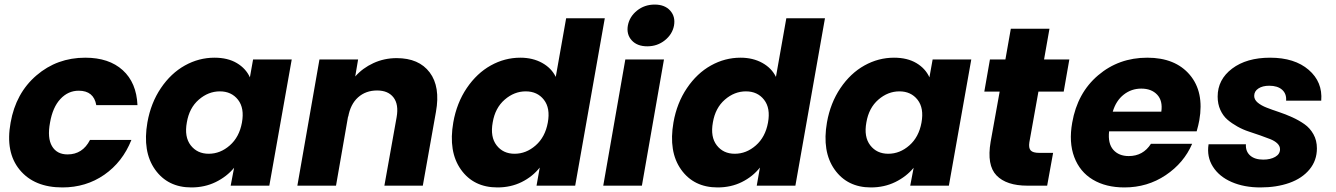

<svg xmlns="http://www.w3.org/2000/svg" viewBox="-20 -821 5908 849"><path d="M26.9 -278.8Q49.8 -409.2 141.1 -487.5Q232.4 -565.9 356.9 -565.9Q461.9 -565.9 522.7 -510.7Q583.5 -455.6 587.9 -356H405.8Q394.5 -419.9 328.1 -419.9Q281.2 -419.9 247.1 -383.3Q212.9 -346.7 201.2 -278.8Q188.5 -210.9 210 -174.6Q231.4 -138.2 278.8 -138.2Q345.2 -138.2 377.9 -202.1H561Q522 -104.5 441.2 -48.3Q360.4 7.8 255.9 7.8Q131.3 7.8 67.1 -70.1Q2.9 -147.9 26.9 -278.8Z M631.8 -279.8Q647 -365.7 691.4 -431.4Q735.8 -497.1 797.6 -531.5Q859.4 -565.9 928.2 -565.9Q987.3 -565.9 1027.3 -542Q1067.4 -518.1 1085 -479L1099.1 -558.1H1270L1170.9 0H1000L1015.1 -79.1Q982.9 -40 934.1 -16.1Q885.3 7.8 826.2 7.8Q721.7 7.8 665.5 -71.5Q609.4 -150.9 631.8 -279.8ZM952.1 -417Q901.4 -417 859.1 -380.4Q816.9 -343.8 806.2 -279.8Q794.4 -215.8 823.2 -178.5Q852.1 -141.1 902.8 -141.1Q954.1 -141.1 996.1 -178Q1038.1 -214.8 1049.8 -278.8Q1061.5 -342.8 1032.5 -379.9Q1003.4 -417 952.1 -417Z M1679.7 0 1733.9 -303.2Q1743.7 -359.4 1720 -390.1Q1696.3 -420.9 1647.5 -420.9Q1597.2 -420.9 1563.2 -390.4Q1529.3 -359.9 1519.5 -303.2V-308.1L1465.8 0H1294.9L1392.6 -558.1H1563.5L1550.8 -482.9Q1583.5 -520 1631.3 -542Q1679.2 -564 1733.9 -564Q1832.5 -564 1880.1 -500.7Q1927.7 -437.5 1907.7 -326.2L1849.6 0Z M1984.4 -279.8Q1999.5 -365.7 2043.9 -431.4Q2088.4 -497.1 2150.1 -531.5Q2211.9 -565.9 2280.8 -565.9Q2335.4 -565.9 2377 -543Q2418.5 -520 2437.5 -481L2483.4 -740.2H2654.3L2523.4 0H2352.5L2366.7 -80.1Q2335 -40 2286.9 -16.1Q2238.8 7.8 2179.7 7.8Q2074.2 7.8 2018.1 -71.3Q1961.9 -150.4 1984.4 -279.8ZM2304.7 -417Q2253.9 -417 2211.7 -380.4Q2169.4 -343.8 2158.7 -279.8Q2147 -215.8 2175.8 -178.5Q2204.6 -141.1 2255.4 -141.1Q2306.6 -141.1 2348.6 -178Q2390.6 -214.8 2402.3 -278.8Q2414.1 -342.8 2385 -379.9Q2356 -417 2304.7 -417Z M2647.5 0 2745.1 -558.1H2916L2818.4 0ZM2842.3 -616.2Q2797.4 -616.2 2773.4 -642.6Q2749.5 -668.9 2756.3 -708Q2763.7 -747.6 2796.9 -774.2Q2830.1 -800.8 2875 -800.8Q2919.4 -800.8 2943.4 -774.2Q2967.3 -747.6 2960.4 -708Q2953.1 -669.4 2919.9 -642.8Q2886.7 -616.2 2842.3 -616.2Z M2958 -279.8Q2973.1 -365.7 3017.6 -431.4Q3062 -497.1 3123.8 -531.5Q3185.5 -565.9 3254.4 -565.9Q3309.1 -565.9 3350.6 -543Q3392.1 -520 3411.1 -481L3457 -740.2H3627.9L3497.1 0H3326.2L3340.3 -80.1Q3308.6 -40 3260.5 -16.1Q3212.4 7.8 3153.3 7.8Q3047.9 7.8 2991.7 -71.3Q2935.5 -150.4 2958 -279.8ZM3278.3 -417Q3227.5 -417 3185.3 -380.4Q3143.1 -343.8 3132.3 -279.8Q3120.6 -215.8 3149.4 -178.5Q3178.2 -141.1 3229 -141.1Q3280.3 -141.1 3322.3 -178Q3364.3 -214.8 3376 -278.8Q3387.7 -342.8 3358.6 -379.9Q3329.6 -417 3278.3 -417Z M3636.7 -279.8Q3651.9 -365.7 3696.3 -431.4Q3740.7 -497.1 3802.5 -531.5Q3864.3 -565.9 3933.1 -565.9Q3992.2 -565.9 4032.2 -542Q4072.3 -518.1 4089.8 -479L4104 -558.1H4274.9L4175.8 0H4004.9L4020 -79.1Q3987.8 -40 3939 -16.1Q3890.1 7.8 3831.1 7.8Q3726.6 7.8 3670.4 -71.5Q3614.3 -150.9 3636.7 -279.8ZM3957 -417Q3906.2 -417 3864 -380.4Q3821.8 -343.8 3811 -279.8Q3799.3 -215.8 3828.1 -178.5Q3856.9 -141.1 3907.7 -141.1Q3959 -141.1 4001 -178Q4043 -214.8 4054.7 -278.8Q4066.4 -342.8 4037.4 -379.9Q4008.3 -417 3957 -417Z M4360.4 -193.8 4400.4 -416H4332.5L4357.4 -558.1H4425.8L4449.7 -693.8H4620.6L4596.7 -558.1H4708.5L4683.6 -416H4571.8L4531.7 -191.9Q4527.8 -166.5 4537.6 -155.8Q4547.4 -145 4575.7 -145H4636.7L4610.4 0H4523.4Q4430.2 0 4386.5 -45.2Q4342.8 -90.3 4360.4 -193.8Z M5026.4 -429.2Q4982.9 -429.2 4949 -402.6Q4915 -376 4900.4 -327.1H5115.2Q5122.1 -375.5 5096.9 -402.3Q5071.8 -429.2 5026.4 -429.2ZM5251.5 -185.1Q5215.3 -100.6 5134.5 -46.4Q5053.7 7.8 4952.1 7.8Q4870.1 7.8 4812.5 -26.6Q4754.9 -61 4730.2 -126.5Q4705.6 -191.9 4721.2 -278.8Q4744.1 -410.2 4835.7 -488Q4927.2 -565.9 5053.2 -565.9Q5176.8 -565.9 5241 -490.2Q5305.2 -414.6 5283.2 -289.1Q5279.3 -267.6 5271.5 -240.2H4884.3Q4878.4 -186.5 4902.8 -158.7Q4927.2 -130.9 4971.2 -130.9Q5034.7 -130.9 5069.3 -185.1Z M5803.2 -165Q5803.2 -111.3 5770.5 -71.8Q5737.8 -32.2 5681.4 -12.2Q5625 7.8 5553.2 7.8Q5481.4 7.8 5426.3 -16.1Q5371.1 -40 5343.3 -84Q5315.4 -127.9 5324.2 -183.1H5489.3Q5487.3 -151.9 5507.8 -133.5Q5528.3 -115.2 5565.9 -115.2Q5597.7 -115.2 5618.9 -127.4Q5640.1 -139.6 5640.1 -161.1Q5640.1 -175.3 5628.2 -186.8Q5616.2 -198.2 5596.9 -205.8Q5577.6 -213.4 5552.7 -222.2Q5527.8 -231 5502.2 -239.3Q5476.6 -247.6 5451.7 -261.5Q5426.8 -275.4 5407.5 -292Q5388.2 -308.6 5376.2 -335Q5364.3 -361.3 5364.3 -394Q5364.3 -469.2 5428.2 -517.6Q5492.2 -565.9 5596.2 -565.9Q5704.6 -565.9 5766.8 -512.2Q5829.1 -458.5 5822.3 -376H5667Q5669.4 -406.2 5649.4 -424.1Q5629.4 -441.9 5592.3 -441.9Q5563 -441.9 5544.4 -429.7Q5525.9 -417.5 5525.9 -397Q5525.9 -380.4 5541.3 -367.4Q5556.6 -354.5 5581.1 -345Q5605.5 -335.4 5635 -325.7Q5664.6 -315.9 5694.1 -302.5Q5723.6 -289.1 5748 -272Q5772.5 -254.9 5787.8 -227.5Q5803.2 -200.2 5803.2 -165Z"/></svg>

Font: Poppins
Style: Bold Italic
Weight: 700
Italic angle: -10°
Designer: Ninad Kale (Devanagari), Jonny Pinhorn (Latin)
Foundry: Indian Type Foundry
Version: Version 3.200;PS 1.000;hotconv 16.6.54;makeotf.lib2.5.65590